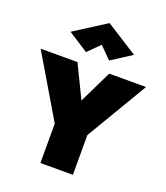

<svg xmlns="http://www.w3.org/2000/svg" viewBox="-181 -1130 1083 1250"><g transform="rotate(20 360.0 -505.0)"><path d="M360 -860 280 -780 140 -870 360 -1010 580 -870 440 -780ZM470 -700H725L473 -275V0H248V-273L-5 -700H250L360 -474Z"/></g></svg>

Font: Jost* Black
Style: Regular
Weight: 900
Version: Version 3.7